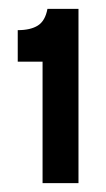

<svg xmlns="http://www.w3.org/2000/svg" viewBox="-20 -683 239 433"><path d="M76 -270V-544H20V-615Q49 -615 65.5 -625.5Q82 -636 87 -663H157V-270Z"/></svg>

Font: Bricolage Grotesque 96pt
Style: Regular
Weight: 400
Version: Version 1.001;gftools[0.9.33.dev8+g029e19f]